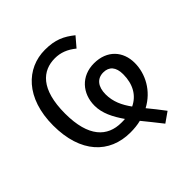

<svg xmlns="http://www.w3.org/2000/svg" viewBox="-213 -864 1150 1150"><g transform="rotate(-45 361.5 -289.5)"><path d="M55 -345C55 -113 176 12 353 12C385 12 415 9 442 2C472 40 506 80 538 122L602 77C574 39 546 5 520 -27C616 -78 666 -173 666 -265C666 -362 603 -436 491 -436C383 -436 314 -357 314 -254C314 -190 344 -131 387 -69C377 -68 367 -68 356 -68C239 -68 156 -146 156 -345C156 -553 243 -623 347 -623C395 -623 437 -607 480 -572L532 -633C477 -677 428 -701 341 -701C185 -701 55 -578 55 -345ZM492 -358C541 -358 569 -327 569 -266C569 -181 533 -121 470 -91C433 -142 409 -193 409 -255C409 -319 439 -358 492 -358Z"/></g></svg>

Font: FiraGO Unicode
Style: Regular
Weight: 400
Designer: bBox Type
Foundry: bBox Type GmbH
Version: Version 1.001;PS 001.001;hotconv 1.0.88;makeotf.lib2.5.64775